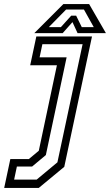

<svg xmlns="http://www.w3.org/2000/svg" viewBox="-94 -718 537 938"><path d="M-73.5 200 -43.5 59H47L95.5 18.5L184 -399H53.5L83.5 -540H355.5L220 97L95.5 200ZM-25 159.5H85L186.5 75L309.5 -502H113L99.5 -438H231.5L130 39.5L63 95.5H-11.5ZM215.5 -698H341.5L423.5 -556H285L260 -610L212 -556H73.5ZM229 -671.5 144.5 -585.5H203.5L254 -641.5H278L305.5 -585.5H364L316 -671.5Z"/></svg>

Font: Tourney Condensed Regular
Style: Italic
Weight: 400
Width: 3
Italic angle: -12°
Designer: Tyler Finck
Foundry: Etcetera Type Co
Version: Version 1.010; ttfautohint (v1.8.3)